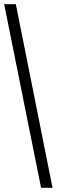

<svg xmlns="http://www.w3.org/2000/svg" viewBox="-20 -780 272 921"><path d="M177 121 0 -760H56L232 121Z"/></svg>

Font: Noto Serif Thai ExtraCondensed SemiBold
Style: Regular
Weight: 600
Width: 2
Designer: Monotype Design Team
Foundry: Monotype Imaging Inc.
Version: Version 2.001; ttfautohint (v1.8.4.7-5d5b)